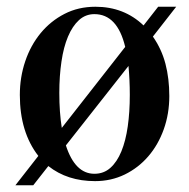

<svg xmlns="http://www.w3.org/2000/svg" viewBox="-20 -525 563 572"><path d="M25.9 26.9 94.2 -60.5Q39.1 -131.3 39.1 -242.2Q39.1 -294.9 55.2 -342.5Q71.3 -390.1 101.1 -426.3Q130.9 -462.4 172.1 -483.6Q213.4 -504.9 264.2 -504.9Q349.6 -504.9 407.7 -449.2L451.2 -504.9H504.9L435.5 -416Q461.4 -378.9 472.9 -335Q484.4 -291 484.4 -238.8Q484.4 -186 467.8 -139.6Q451.2 -93.3 421.6 -59.1Q392.1 -24.9 351.6 -5.1Q311 14.6 263.2 14.6Q180.7 14.6 124 -30.3L79.1 26.9ZM156.7 -248Q156.7 -189.9 164.1 -144L353 -385.3Q329.6 -482.9 261.2 -482.9Q234.9 -482.9 215.3 -465.1Q195.8 -447.3 182.6 -416Q169.4 -384.8 163.1 -341.6Q156.7 -298.3 156.7 -248ZM176.3 -91.8Q203.6 -7.3 261.2 -7.3Q289.1 -7.3 308.8 -24.9Q328.6 -42.5 341.6 -74Q354.5 -105.5 360.6 -148.4Q366.7 -191.4 366.7 -242.2Q366.7 -264.6 365.7 -286.1Q364.7 -307.6 362.8 -328.6Z"/></svg>

Font: Vidaloka
Style: Regular
Weight: 400
Designer: Cyreal (www.cyreal.org)
Foundry: Cyreal (www.cyreal.org)
Version: Version 1.011